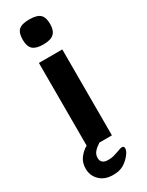

<svg xmlns="http://www.w3.org/2000/svg" viewBox="-211 -674 663 867"><g transform="rotate(-30 121.0 -241.0)"><path d="M49 -575Q49 -611 65 -625.5Q81 -640 120 -640Q159 -640 175.5 -625.5Q192 -611 192 -575Q192 -541 175 -525.5Q158 -510 120 -510Q82 -510 65.5 -525Q49 -540 49 -575ZM205 80Q205 95 190 113Q173 134 152 146Q131 158 99 158Q55 158 29.5 133Q4 108 4 72Q4 40 20.5 18Q37 -4 60 -17V-448H182V0H117Q98 12 86.5 25Q75 38 75 57Q75 72 84.5 80Q94 88 112 88Q129 88 140.5 85Q152 82 169 76Q185 69 194 69Q205 69 205 80Z"/></g></svg>

Font: Gold
Style: Regular
Weight: 400
Designer: jaiki
Version: Version 1.000